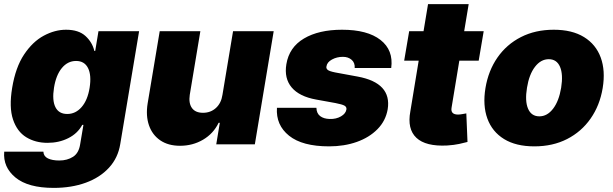

<svg xmlns="http://www.w3.org/2000/svg" viewBox="-26 -696 2957 926"><path d="M233 210.2Q109.4 210.2 48.7 160.2Q-12.1 110.1 -5.7 35.5H183.2Q184.3 57.9 205.1 68Q225.9 78.1 259.9 78.1Q298.3 78.1 326.3 60.2Q354.4 42.3 360.8 -1.4L376.4 -93.8H370.7Q348.4 -52.2 303.4 -29.7Q258.5 -7.1 203.1 -7.1Q144.9 -7.1 100.7 -34.1Q56.5 -61.1 36.8 -119.7Q17 -178.3 32.7 -272.7Q49 -371.4 90.2 -433.2Q131.4 -495 185 -523.8Q238.6 -552.6 292.6 -552.6Q353.3 -552.6 386.4 -522.2Q419.4 -491.8 429 -450.3H433.2L448.9 -545.5H644.9L554 -1.4Q543.3 65.3 499.8 112.7Q456.3 160.2 387.6 185.2Q318.9 210.2 233 210.2ZM298.3 -146.3Q338.8 -146.3 367.7 -179.7Q396.7 -213.1 406.2 -272.7Q415.8 -333.5 398.6 -367.7Q381.4 -402 340.9 -402Q300.4 -402 272.2 -367.7Q244 -333.5 234.4 -272.7Q224.8 -212 241.3 -179.2Q257.8 -146.3 298.3 -146.3Z M1046.9 -238.6 1098 -545.5H1294L1203.1 0H1017L1034.1 -103.7H1028.4Q1003.2 -51.5 953.3 -22.2Q903.4 7.1 842.3 7.1Q785.2 7.1 746.8 -19.2Q708.5 -45.5 692.5 -91.6Q676.5 -137.8 686.1 -197.4L744.3 -545.5H940.3L889.2 -238.6Q883.2 -198.2 899.7 -175.1Q916.2 -152 953.1 -152Q989.7 -152 1015.3 -175.1Q1040.8 -198.2 1046.9 -238.6Z M1860.8 -367.9H1684.7Q1686.4 -393.5 1669.7 -407.7Q1653.1 -421.9 1627.8 -421.9Q1598.7 -421.9 1574.9 -408.9Q1551.1 -396 1548.3 -375Q1546.5 -366.8 1553.6 -359.7Q1560.7 -352.6 1590.9 -346.6L1698.9 -326.7Q1864 -296.2 1843.8 -169Q1834.2 -113.3 1794.7 -73.2Q1755.3 -33 1694.8 -11.5Q1634.2 9.9 1561.1 9.9Q1432.2 9.9 1368.1 -41.5Q1304 -93 1309.7 -176.1H1500Q1500.7 -149.5 1517.9 -136.2Q1535.2 -122.9 1563.9 -122.2Q1595.2 -121.1 1618.6 -134.8Q1642 -148.4 1644.9 -169Q1646 -180.8 1634.8 -186.8Q1623.6 -192.8 1592.3 -198.9L1498.6 -215.9Q1417.6 -230.5 1380.7 -274.3Q1343.8 -318.2 1355.1 -386.4Q1368.6 -468 1440 -510.3Q1511.4 -552.6 1623.6 -552.6Q1746.1 -552.6 1809.1 -503.4Q1872.2 -454.2 1860.8 -367.9Z M2306.8 -545.5 2282.7 -403.4H2189.3L2152 -177.6Q2145.6 -143.5 2183.2 -143.5Q2191.8 -143.5 2204.2 -145.8Q2216.6 -148.1 2223 -149.1L2228.7 -11.4Q2213.8 -7.1 2188.7 -1.8Q2163.7 3.6 2130.7 5.7Q2027.3 11 1982.2 -31.4Q1937.1 -73.9 1953.1 -159.1L1993.3 -403.4H1923.3L1947.4 -545.5H2016.7L2038.4 -676.1H2234.4L2212.7 -545.5Z M2551.1 9.9Q2462.4 9.9 2405 -25.4Q2347.7 -60.7 2324.6 -124.1Q2301.5 -187.5 2315.3 -271.3Q2329.2 -355.1 2373.2 -418.5Q2417.3 -481.9 2486.5 -517.2Q2555.8 -552.6 2644.9 -552.6Q2733.3 -552.6 2790.7 -517.2Q2848 -481.9 2871.3 -418.5Q2894.5 -355.1 2880.7 -271.3Q2866.8 -187.5 2822.4 -124.1Q2778.1 -60.7 2709 -25.4Q2639.9 9.9 2551.1 9.9ZM2575.3 -134.9Q2613.3 -134.9 2641.5 -171.7Q2669.7 -208.5 2680.4 -272.7Q2690.7 -337 2674.9 -373.8Q2659.1 -410.5 2620.7 -410.5Q2582.4 -410.5 2554.2 -373.8Q2525.9 -337 2515.6 -272.7Q2505 -208.5 2520.8 -171.7Q2536.6 -134.9 2575.3 -134.9Z"/></svg>

Font: Inter UI Black
Style: Italic
Weight: 900
Italic angle: -9.39999°
Designer: Rasmus Andersson
Foundry: rsms
Version: 3.2;8d6f07862